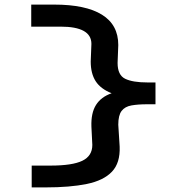

<svg xmlns="http://www.w3.org/2000/svg" viewBox="-20 -726 790 836"><path d="M178 90H118V-5H200Q295 -5 338.5 -26Q382 -47 382 -95L378 -175Q376 -234 398 -269Q420 -304 466 -320Q418 -339 396.5 -372.5Q375 -406 375 -458L378 -535Q378 -610 244 -610H116V-706H216Q353 -706 424 -662Q495 -618 495 -530L492 -452Q492 -399 525 -383Q558 -367 622 -367H657V-272H620Q581 -272 552.5 -267Q524 -262 509.5 -243Q495 -224 495 -183L501 -88Q504 -17 467.5 21.5Q431 60 358 75Q285 90 178 90Z"/></svg>

Font: Inconsolata ExtraExpanded
Style: Bold
Weight: 700
Width: 8
Monospace: yes
Designer: Raph Levien, Cyreal, Brenton Simpson
Foundry: Raph Levien, Cyreal, Google
Version: Version 3.100; ttfautohint (v1.8.4.7-5d5b)